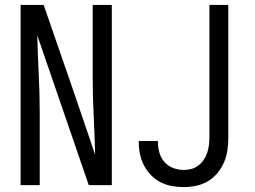

<svg xmlns="http://www.w3.org/2000/svg" viewBox="-20 -755 1040 783"><path d="M64 0V-735H158L284 -371L368 -124Q366 -204 362 -283Q358 -362 358 -441V-735H436V0H342L132 -611Q134 -531 138 -452Q142 -373 142 -294V0ZM729 8Q704 8 680 3.5Q656 -1 634.5 -12Q613 -23 596 -40.5Q579 -58 567.5 -80Q556 -102 551 -126Q546 -150 546 -174V-180H624V-176Q624 -154 630 -132.5Q636 -111 650.5 -94.5Q665 -78 686 -70Q707 -62 729 -62Q745 -62 760.5 -66Q776 -70 789 -80Q802 -90 811 -103.5Q820 -117 825 -132Q830 -147 832 -163Q834 -179 834 -195V-735H911V-195Q911 -169 907.5 -143.5Q904 -118 894 -94Q884 -70 867 -49.5Q850 -29 828 -16Q806 -3 780.5 2.5Q755 8 729 8Z"/></svg>

Font: Huly
Style: Regular
Weight: 400
Designer: Belleve Invis
Foundry: Belleve Invis
Version: Version 33.2.5; ttfautohint (v1.8.4)